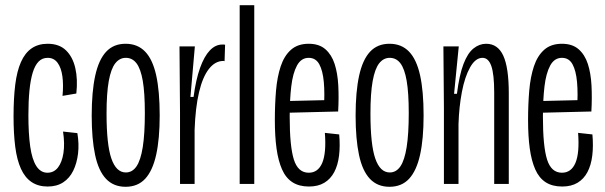

<svg xmlns="http://www.w3.org/2000/svg" viewBox="-20 -706 2322 737"><path d="M163 10Q127 10 101.5 -7Q76 -24 60.5 -58Q45 -92 38.5 -142.5Q32 -193 32 -259Q32 -329 38.5 -381Q45 -433 60.5 -468Q76 -503 101.5 -520.5Q127 -538 163 -538Q207 -538 233 -513Q259 -488 269 -445Q279 -402 273 -347L220 -338Q224 -380 219.5 -413Q215 -446 201 -465Q187 -484 163 -484Q142 -484 128 -469.5Q114 -455 105.5 -427Q97 -399 93 -358Q89 -317 89 -264Q89 -193 96 -143.5Q103 -94 119.5 -68.5Q136 -43 162 -43Q187 -43 202.5 -63Q218 -83 223.5 -118.5Q229 -154 222 -201L277 -195Q284 -153 279.5 -116Q275 -79 261 -50.5Q247 -22 222.5 -6Q198 10 163 10Z M462 11Q416 11 387 -19.5Q358 -50 345 -111.5Q332 -173 332 -262Q332 -354 345.5 -415.5Q359 -477 387.5 -507.5Q416 -538 462 -538Q508 -538 537 -508Q566 -478 579.5 -417Q593 -356 593 -263Q593 -173 579.5 -112Q566 -51 537.5 -20Q509 11 462 11ZM463 -44Q488 -44 504 -67.5Q520 -91 528 -141.5Q536 -192 536 -272Q536 -350 528 -396Q520 -442 504 -463Q488 -484 463 -484Q439 -484 422.5 -463Q406 -442 397.5 -395Q389 -348 389 -270Q389 -151 407.5 -97.5Q426 -44 463 -44Z M671 0V-273L669 -528H728L711 -334H723Q732 -401 748 -445.5Q764 -490 785.5 -512.5Q807 -535 833 -535Q836 -535 839 -535Q842 -535 844 -534L842 -471Q840 -472 839 -472Q838 -472 837 -472Q806 -472 782 -441.5Q758 -411 744 -352Q730 -293 727 -207V0Z M900 0V-686H956V0Z M1166 10Q1128 10 1102.5 -6.5Q1077 -23 1062.5 -56Q1048 -89 1041.5 -136Q1035 -183 1035 -245Q1035 -305 1039.5 -358Q1044 -411 1057.5 -451.5Q1071 -492 1097 -515Q1123 -538 1165 -538Q1205 -538 1229 -517Q1253 -496 1264.5 -460.5Q1276 -425 1278.5 -378Q1281 -331 1278 -278L1074 -273V-318L1245 -322L1223 -287Q1227 -347 1223 -391Q1219 -435 1205.5 -459.5Q1192 -484 1165 -484Q1136 -484 1120 -454.5Q1104 -425 1098 -374Q1092 -323 1092 -258Q1092 -144 1108 -93.5Q1124 -43 1165 -43Q1183 -43 1196 -52.5Q1209 -62 1217 -81Q1225 -100 1227.5 -129Q1230 -158 1227 -196L1282 -190Q1286 -146 1281.5 -109Q1277 -72 1263 -45.5Q1249 -19 1225 -4.5Q1201 10 1166 10Z M1475 11Q1429 11 1400 -19.5Q1371 -50 1358 -111.5Q1345 -173 1345 -262Q1345 -354 1358.5 -415.5Q1372 -477 1400.5 -507.5Q1429 -538 1475 -538Q1521 -538 1550 -508Q1579 -478 1592.5 -417Q1606 -356 1606 -263Q1606 -173 1592.5 -112Q1579 -51 1550.5 -20Q1522 11 1475 11ZM1476 -44Q1501 -44 1517 -67.5Q1533 -91 1541 -141.5Q1549 -192 1549 -272Q1549 -350 1541 -396Q1533 -442 1517 -463Q1501 -484 1476 -484Q1452 -484 1435.5 -463Q1419 -442 1410.5 -395Q1402 -348 1402 -270Q1402 -151 1420.5 -97.5Q1439 -44 1476 -44Z M1684 0V-293L1682 -528H1741L1723 -346H1734Q1743 -418 1759 -460Q1775 -502 1797.5 -520Q1820 -538 1846 -538Q1891 -538 1912 -492Q1933 -446 1933 -348V0H1877V-350Q1877 -421 1866 -452.5Q1855 -484 1832 -484Q1805 -484 1784.5 -447.5Q1764 -411 1753 -353Q1742 -295 1740 -230V0Z M2138 10Q2100 10 2074.5 -6.5Q2049 -23 2034.5 -56Q2020 -89 2013.5 -136Q2007 -183 2007 -245Q2007 -305 2011.5 -358Q2016 -411 2029.5 -451.5Q2043 -492 2069 -515Q2095 -538 2137 -538Q2177 -538 2201 -517Q2225 -496 2236.5 -460.5Q2248 -425 2250.5 -378Q2253 -331 2250 -278L2046 -273V-318L2217 -322L2195 -287Q2199 -347 2195 -391Q2191 -435 2177.5 -459.5Q2164 -484 2137 -484Q2108 -484 2092 -454.5Q2076 -425 2070 -374Q2064 -323 2064 -258Q2064 -144 2080 -93.5Q2096 -43 2137 -43Q2155 -43 2168 -52.5Q2181 -62 2189 -81Q2197 -100 2199.5 -129Q2202 -158 2199 -196L2254 -190Q2258 -146 2253.5 -109Q2249 -72 2235 -45.5Q2221 -19 2197 -4.5Q2173 10 2138 10Z"/></svg>

Font: Bricolage Grotesque 72pt Condensed ExtraLight
Style: Regular
Weight: 250
Width: 3
Designer: Mathieu Triay
Foundry: Atelier Triay
Version: Version 1.001;gftools[0.9.33.dev8+g029e19f]